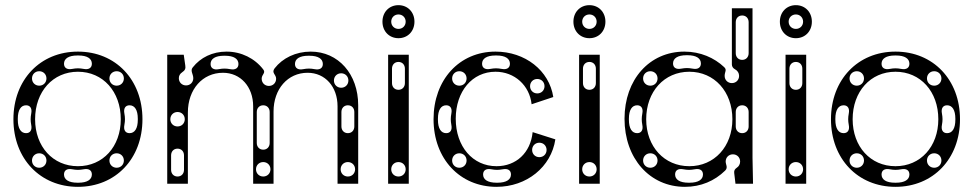

<svg xmlns="http://www.w3.org/2000/svg" viewBox="-20 -712 3772 744"><path d="M282 12C428 12 532 -97 532 -250C532 -403 428 -512 282 -512C136 -512 32 -403 32 -250C32 -97 136 12 282 12ZM282 -68C185 -68 116 -144 116 -250C116 -357 185 -434 282 -434C379 -434 448 -357 448 -250C448 -144 379 -68 282 -68ZM81 -196C61 -196 49 -214 49 -248V-252C49 -286 61 -304 81 -304C97 -304 105 -292 101 -272C98 -256 98 -244 101 -228C105 -208 97 -196 81 -196ZM482 -196C466 -196 458 -208 462 -228C465 -244 465 -256 462 -272C458 -292 466 -304 482 -304C502 -304 514 -286 514 -252V-248C514 -214 502 -196 482 -196ZM228 -465C228 -485 246 -497 280 -497H284C318 -497 336 -485 336 -465C336 -449 324 -441 304 -445C288 -448 276 -448 260 -445C240 -441 228 -449 228 -465ZM228 -36C228 -52 240 -60 260 -56C276 -53 288 -53 304 -56C324 -60 336 -52 336 -36C336 -16 318 -4 284 -4H280C246 -4 228 -16 228 -36ZM132 -62C116 -62 104 -74 104 -90C104 -106 116 -118 132 -118C148 -118 160 -106 160 -90C160 -74 148 -62 132 -62ZM432 -62C416 -62 404 -74 404 -90C404 -106 416 -118 432 -118C448 -118 460 -106 460 -90C460 -74 448 -62 432 -62ZM132 -380C116 -380 104 -392 104 -408C104 -424 116 -436 132 -436C148 -436 160 -424 160 -408C160 -392 148 -380 132 -380ZM432 -380C416 -380 404 -392 404 -408C404 -424 416 -436 432 -436C448 -436 460 -424 460 -408C460 -392 448 -380 432 -380Z M994 -407C994 -424 1011 -429 1000 -443C967 -486 915 -512 858 -512C803 -512 757 -489 727 -451C716 -438 729 -425 729 -409C729 -393 717 -381 701 -381C685 -381 673 -393 673 -409C673 -418 677 -426 686 -432C697 -439 700 -447 698 -458L692 -500H628V0H708V-276C708 -366 765 -430 844 -430C912 -430 961 -376 961 -300V0H1040V-280C1040 -367 1095 -430 1172 -430C1240 -430 1288 -376 1288 -300V0H1368V-304C1368 -425 1291 -512 1184 -512C1126 -512 1075 -487 1044 -447C1031 -429 1050 -424 1050 -407C1050 -391 1038 -379 1022 -379C1006 -379 994 -391 994 -407ZM668 -28C653 -28 643 -39 643 -54V-110C643 -125 653 -136 668 -136C683 -136 693 -125 693 -110V-54C693 -39 683 -28 668 -28ZM668 -222C652 -222 640 -234 640 -250C640 -266 652 -278 668 -278C684 -278 696 -266 696 -250C696 -234 684 -222 668 -222ZM1000 -28C984 -28 972 -40 972 -56C972 -72 984 -84 1000 -84C1016 -84 1028 -72 1028 -56C1028 -40 1016 -28 1000 -28ZM1000 -132C985 -132 975 -143 975 -158V-278C975 -293 985 -304 1000 -304C1015 -304 1025 -293 1025 -278V-158C1025 -143 1015 -132 1000 -132ZM796 -464C796 -484 814 -496 848 -496H852C886 -496 904 -484 904 -464C904 -448 892 -440 872 -444C856 -447 844 -447 828 -444C808 -440 796 -448 796 -464ZM1328 -28C1312 -28 1300 -40 1300 -56C1300 -72 1312 -84 1328 -84C1344 -84 1356 -72 1356 -56C1356 -40 1344 -28 1328 -28ZM1328 -196C1313 -196 1303 -207 1303 -222V-278C1303 -293 1313 -304 1328 -304C1343 -304 1353 -293 1353 -278V-222C1353 -207 1343 -196 1328 -196ZM1123 -464C1123 -484 1141 -496 1175 -496H1179C1213 -496 1231 -484 1231 -464C1231 -448 1219 -440 1199 -444C1183 -447 1171 -447 1155 -444C1135 -440 1123 -448 1123 -464ZM1302 -372C1286 -372 1274 -384 1274 -400C1274 -416 1286 -428 1302 -428C1318 -428 1330 -416 1330 -400C1330 -384 1318 -372 1302 -372Z M1484 -500V0H1564V-500ZM1524 -364C1509 -364 1499 -375 1499 -390V-446C1499 -461 1509 -472 1524 -472C1539 -472 1549 -461 1549 -446V-390C1549 -375 1539 -364 1524 -364ZM1524 -28C1508 -28 1496 -40 1496 -56C1496 -72 1508 -84 1524 -84C1540 -84 1552 -72 1552 -56C1552 -40 1540 -28 1524 -28ZM1524 -564C1560 -564 1586 -591 1586 -628C1586 -665 1560 -692 1524 -692C1488 -692 1462 -665 1462 -628C1462 -591 1488 -564 1524 -564ZM1524 -600C1508 -600 1496 -612 1496 -628C1496 -644 1508 -656 1524 -656C1540 -656 1552 -644 1552 -628C1552 -612 1540 -600 1524 -600Z M1904 12C2021 12 2116 -65 2132 -172L2044 -200C2036 -120 1980 -68 1904 -68C1812 -68 1746 -144 1746 -252C1746 -358 1810 -434 1900 -434C1974 -434 2032 -381 2040 -308L2124 -336C2108 -439 2015 -512 1900 -512C1760 -512 1660 -403 1660 -250C1660 -97 1762 12 1904 12ZM1709 -196C1689 -196 1677 -214 1677 -248V-252C1677 -286 1689 -304 1709 -304C1725 -304 1733 -292 1729 -272C1726 -256 1726 -244 1729 -228C1733 -208 1725 -196 1709 -196ZM1848 -465C1848 -485 1866 -497 1900 -497H1904C1938 -497 1956 -485 1956 -465C1956 -449 1944 -441 1924 -445C1908 -448 1896 -448 1880 -445C1860 -441 1848 -449 1848 -465ZM1852 -36C1852 -52 1864 -60 1884 -56C1900 -53 1912 -53 1928 -56C1948 -60 1960 -52 1960 -36C1960 -16 1942 -4 1908 -4H1904C1870 -4 1852 -16 1852 -36ZM1760 -62C1744 -62 1732 -74 1732 -90C1732 -106 1744 -118 1760 -118C1776 -118 1788 -106 1788 -90C1788 -74 1776 -62 1760 -62ZM2070 -103C2054 -103 2042 -115 2042 -131C2042 -147 2054 -159 2070 -159C2086 -159 2098 -147 2098 -131C2098 -115 2086 -103 2070 -103ZM1760 -380C1744 -380 1732 -392 1732 -408C1732 -424 1744 -436 1760 -436C1776 -436 1788 -424 1788 -408C1788 -392 1776 -380 1760 -380ZM2062 -350C2046 -350 2034 -362 2034 -378C2034 -394 2046 -406 2062 -406C2078 -406 2090 -394 2090 -378C2090 -362 2078 -350 2062 -350Z M2224 -500V0H2304V-500ZM2264 -364C2249 -364 2239 -375 2239 -390V-446C2239 -461 2249 -472 2264 -472C2279 -472 2289 -461 2289 -446V-390C2289 -375 2279 -364 2264 -364ZM2264 -28C2248 -28 2236 -40 2236 -56C2236 -72 2248 -84 2264 -84C2280 -84 2292 -72 2292 -56C2292 -40 2280 -28 2264 -28ZM2264 -564C2300 -564 2326 -591 2326 -628C2326 -665 2300 -692 2264 -692C2228 -692 2202 -665 2202 -628C2202 -591 2228 -564 2264 -564ZM2264 -600C2248 -600 2236 -612 2236 -628C2236 -644 2248 -656 2264 -656C2280 -656 2292 -644 2292 -628C2292 -612 2280 -600 2264 -600Z M2634 12C2696 12 2749 -11 2790 -51C2802 -63 2792 -74 2792 -86C2792 -102 2804 -114 2820 -114C2836 -114 2848 -102 2848 -86C2848 -76 2843 -67 2835 -62C2828 -57 2824 -52 2825 -42L2830 0H2898L2896 -100V-680H2816V-462C2816 -454 2821 -447 2829 -443C2838 -438 2844 -429 2844 -418C2844 -402 2832 -390 2816 -390C2800 -390 2788 -402 2788 -418C2788 -434 2798 -441 2786 -452C2748 -488 2694 -512 2632 -512C2497 -512 2400 -404 2400 -252C2400 -98 2498 12 2634 12ZM2651 -68C2554 -68 2484 -144 2484 -250C2484 -357 2554 -434 2651 -434C2748 -434 2818 -357 2818 -250C2818 -144 2748 -68 2651 -68ZM2500 -62C2484 -62 2472 -74 2472 -90C2472 -106 2484 -118 2500 -118C2516 -118 2528 -106 2528 -90C2528 -74 2516 -62 2500 -62ZM2596 -36C2596 -52 2608 -60 2628 -56C2644 -53 2656 -53 2672 -56C2692 -60 2704 -52 2704 -36C2704 -16 2686 -4 2652 -4H2648C2614 -4 2596 -16 2596 -36ZM2449 -196C2429 -196 2417 -214 2417 -248V-252C2417 -286 2429 -304 2449 -304C2465 -304 2473 -292 2469 -272C2466 -256 2466 -244 2469 -228C2473 -208 2465 -196 2449 -196ZM2500 -380C2484 -380 2472 -392 2472 -408C2472 -424 2484 -436 2500 -436C2516 -436 2528 -424 2528 -408C2528 -392 2516 -380 2500 -380ZM2588 -466C2588 -486 2606 -498 2640 -498H2644C2678 -498 2696 -486 2696 -466C2696 -450 2684 -442 2664 -446C2648 -449 2636 -449 2620 -446C2600 -442 2588 -450 2588 -466ZM2856 -480C2841 -480 2831 -491 2831 -506V-626C2831 -641 2841 -652 2856 -652C2871 -652 2881 -641 2881 -626V-506C2881 -491 2871 -480 2856 -480ZM2856 -196C2841 -196 2831 -207 2831 -222V-278C2831 -293 2841 -304 2856 -304C2871 -304 2881 -293 2881 -278V-222C2881 -207 2871 -196 2856 -196Z M3024 -500V0H3104V-500ZM3064 -364C3049 -364 3039 -375 3039 -390V-446C3039 -461 3049 -472 3064 -472C3079 -472 3089 -461 3089 -446V-390C3089 -375 3079 -364 3064 -364ZM3064 -28C3048 -28 3036 -40 3036 -56C3036 -72 3048 -84 3064 -84C3080 -84 3092 -72 3092 -56C3092 -40 3080 -28 3064 -28ZM3064 -564C3100 -564 3126 -591 3126 -628C3126 -665 3100 -692 3064 -692C3028 -692 3002 -665 3002 -628C3002 -591 3028 -564 3064 -564ZM3064 -600C3048 -600 3036 -612 3036 -628C3036 -644 3048 -656 3064 -656C3080 -656 3092 -644 3092 -628C3092 -612 3080 -600 3064 -600Z M3450 12C3596 12 3700 -97 3700 -250C3700 -403 3596 -512 3450 -512C3304 -512 3200 -403 3200 -250C3200 -97 3304 12 3450 12ZM3450 -68C3353 -68 3284 -144 3284 -250C3284 -357 3353 -434 3450 -434C3547 -434 3616 -357 3616 -250C3616 -144 3547 -68 3450 -68ZM3249 -196C3229 -196 3217 -214 3217 -248V-252C3217 -286 3229 -304 3249 -304C3265 -304 3273 -292 3269 -272C3266 -256 3266 -244 3269 -228C3273 -208 3265 -196 3249 -196ZM3650 -196C3634 -196 3626 -208 3630 -228C3633 -244 3633 -256 3630 -272C3626 -292 3634 -304 3650 -304C3670 -304 3682 -286 3682 -252V-248C3682 -214 3670 -196 3650 -196ZM3396 -465C3396 -485 3414 -497 3448 -497H3452C3486 -497 3504 -485 3504 -465C3504 -449 3492 -441 3472 -445C3456 -448 3444 -448 3428 -445C3408 -441 3396 -449 3396 -465ZM3396 -36C3396 -52 3408 -60 3428 -56C3444 -53 3456 -53 3472 -56C3492 -60 3504 -52 3504 -36C3504 -16 3486 -4 3452 -4H3448C3414 -4 3396 -16 3396 -36ZM3300 -62C3284 -62 3272 -74 3272 -90C3272 -106 3284 -118 3300 -118C3316 -118 3328 -106 3328 -90C3328 -74 3316 -62 3300 -62ZM3600 -62C3584 -62 3572 -74 3572 -90C3572 -106 3584 -118 3600 -118C3616 -118 3628 -106 3628 -90C3628 -74 3616 -62 3600 -62ZM3300 -380C3284 -380 3272 -392 3272 -408C3272 -424 3284 -436 3300 -436C3316 -436 3328 -424 3328 -408C3328 -392 3316 -380 3300 -380ZM3600 -380C3584 -380 3572 -392 3572 -408C3572 -424 3584 -436 3600 -436C3616 -436 3628 -424 3628 -408C3628 -392 3616 -380 3600 -380Z"/></svg>

Font: Apfel Grotezk Brukt
Style: Regular
Weight: 300
Designer: Luigi Gorlero
Foundry: © 2023, Luigi Gorlero & Collletttivo
Version: Version 2.000;Glyphs 3.2 (3217)